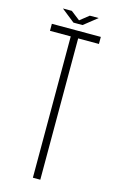

<svg xmlns="http://www.w3.org/2000/svg" viewBox="-134 -946 612 1000"><g transform="rotate(15 172.0 -446.0)"><path d="M152 0V-762H40V-800H304V-762H192V0ZM75 -892H123L172 -854L220 -892H268L196 -835H147Z"/></g></svg>

Font: Big Shoulders Text Thin
Style: Regular
Weight: 100
Designer: Patric King
Foundry: XO Type Co
Version: Version 1.000; ttfautohint (v1.8.2)